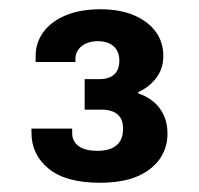

<svg xmlns="http://www.w3.org/2000/svg" viewBox="-20 -823 431 415"><path d="M196 -428Q122 -428 85 -458.5Q48 -489 48 -536V-545H136V-535Q136 -518 149.5 -507.5Q163 -497 191 -497Q210 -497 222.5 -503Q235 -509 240.5 -519.5Q246 -530 246 -545Q246 -560 240 -569Q234 -578 223.5 -582Q213 -586 200 -586H163V-652H196Q208 -652 217.5 -656Q227 -660 232.5 -669Q238 -678 238 -692Q238 -705 232.5 -714.5Q227 -724 216.5 -729Q206 -734 192 -734Q178 -734 167 -729.5Q156 -725 149.5 -716Q143 -707 143 -696V-689H57V-702Q57 -731 74 -754Q91 -777 122.5 -790Q154 -803 197 -803Q239 -803 269.5 -790Q300 -777 316.5 -754.5Q333 -732 333 -702Q333 -675 318 -655Q303 -635 279 -624V-621Q309 -611 325.5 -588.5Q342 -566 342 -534Q342 -503 325 -479Q308 -455 276 -441.5Q244 -428 196 -428Z"/></svg>

Font: Archivo SemiBold ExtraBold
Style: Regular
Weight: 800
Version: Version 2.001